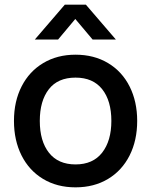

<svg xmlns="http://www.w3.org/2000/svg" viewBox="-20 -790 650 825"><path d="M229.5 -620H129.5L258.5 -770H349L478 -620H378L303.5 -708.5ZM40 -270.5Q40 -354.5 73 -419Q106 -483.5 166 -519.2Q226 -555 304.5 -555Q384 -555 444.2 -519Q504.5 -483 537 -418.2Q569.5 -353.5 569.5 -270.5Q569.5 -186.5 536.8 -121.8Q504 -57 444 -21Q384 15 304.5 15Q225 15 165 -21.2Q105 -57.5 72.5 -122.2Q40 -187 40 -270.5ZM458.5 -270.5Q458.5 -357 419 -406.8Q379.5 -456.5 304.5 -456.5Q228.5 -456.5 189.8 -406.5Q151 -356.5 151 -270.5Q151 -183.5 190.5 -133.5Q230 -83.5 304.5 -83.5Q379.5 -83.5 419 -134.2Q458.5 -185 458.5 -270.5Z"/></svg>

Font: Hauora SemiBold
Style: Regular
Weight: 600
Designer: Wayne Shih
Foundry: WCYS
Version: Version 1.001